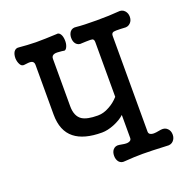

<svg xmlns="http://www.w3.org/2000/svg" viewBox="-125 -816 917 935"><g transform="rotate(-20 333.5 -348.0)"><path d="M428.7 -592.8V-309.6Q406.2 -284.2 377.9 -269.5Q348.6 -252.9 318.4 -252.9Q262.7 -252.9 237.3 -269.5Q207 -290 207 -341.8V-587.9Q207 -604.5 224.6 -608.4Q234.4 -610.4 260.7 -607.4L273.4 -605.5Q282.2 -606.4 288.1 -621.1Q293.9 -634.8 293 -653.3Q292 -672.9 285.2 -683.6Q277.3 -697.3 263.7 -694.3Q205.1 -691.4 157.2 -691.4Q110.4 -692.4 71.3 -696.3Q53.7 -699.2 43.9 -684.6Q36.1 -671.9 36.1 -651.4Q37.1 -632.8 44.9 -619.1Q52.7 -605.5 65.4 -607.4Q91.8 -611.3 101.6 -609.4Q117.2 -606.4 117.2 -588.9V-331.1Q117.2 -246.1 168 -206.1Q215.8 -168 309.6 -168Q337.9 -168 372.1 -181.6Q408.2 -196.3 428.7 -215.8V-96.7Q428.7 -80.1 407.2 -78.1Q395.5 -77.1 366.2 -83Q346.7 -85.9 335 -72.3Q325.2 -60.5 325.2 -41Q325.2 -22.5 335 -9.8Q346.7 3.9 366.2 1Q416 -2.9 459 -2.9Q502 -2.9 583 1Q604.5 3.9 617.2 -9.8Q628.9 -22.5 628.9 -41Q628.9 -60.5 617.2 -72.3Q604.5 -85.9 583 -83Q553.7 -77.1 540 -78.1Q518.6 -80.1 518.6 -96.7V-592.8Q518.6 -607.4 530.3 -610.4Q538.1 -612.3 565.4 -611.3L583 -610.4Q604.5 -607.4 617.2 -621.1Q628.9 -632.8 628.9 -652.3Q628.9 -670.9 617.2 -683.6Q604.5 -697.3 583 -694.3Q540 -690.4 471.7 -690.4Q402.3 -690.4 366.2 -694.3Q346.7 -697.3 335 -683.6Q325.2 -670.9 325.2 -652.3Q325.2 -632.8 335 -621.1Q346.7 -607.4 366.2 -610.4L387.7 -611.3Q414.1 -612.3 419.9 -610.4Q428.7 -607.4 428.7 -592.8Z"/></g></svg>

Font: Gungsuh
Style: Regular
Weight: 400
Version: Version 2.21